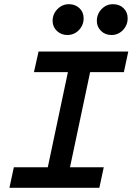

<svg xmlns="http://www.w3.org/2000/svg" viewBox="-20 -896 632 916"><path d="M25 0 46 -98H208L304 -552H142L164 -650H592L571 -552H410L314 -98H475L454 0ZM301 -729Q272 -729 251.5 -748.5Q231 -768 231 -796Q231 -829 254 -852.5Q277 -876 309 -876Q339 -876 359 -857Q379 -838 379 -809Q379 -776 356.5 -752.5Q334 -729 301 -729ZM512 -729Q482 -729 462 -748.5Q442 -768 442 -796Q442 -829 464.5 -852.5Q487 -876 519 -876Q550 -876 569.5 -857Q589 -838 589 -809Q589 -776 566.5 -752.5Q544 -729 512 -729Z"/></svg>

Font: Sometype Mono SemiBold
Style: Italic
Weight: 600
Italic angle: -12°
Designer: Ryoichi Tsunekawa
Foundry: Dharma Type
Version: Version 1.001